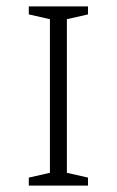

<svg xmlns="http://www.w3.org/2000/svg" viewBox="-20 -580 365 600"><path d="M70 0V-25L136 -40V-520L70 -535V-560H255V-535L189 -520V-40L255 -25V0Z"/></svg>

Font: Spectral SC ExtraLight
Style: Regular
Weight: 275
Designer: Jean-Baptiste Levee
Foundry: Production Type
Version: Version 2.001